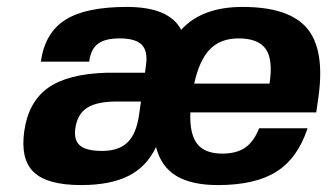

<svg xmlns="http://www.w3.org/2000/svg" viewBox="-20 -530 964 560"><path d="M535.2 -202.1Q532.7 -139.6 554.9 -110.8Q577.1 -82 628.4 -82Q669.9 -82 695.1 -99.4Q720.2 -116.7 735.8 -155.8H877Q848.6 -68.8 786.6 -29.5Q724.6 9.8 615.7 9.8Q538.6 9.8 494.1 -17.1Q449.7 -43.9 435.1 -101.1Q407.7 -43.5 354.5 -16.8Q301.3 9.8 216.8 9.8Q118.2 9.8 78.6 -27.8Q39.1 -65.4 50.8 -147.9Q63 -232.9 120.1 -273.7Q177.2 -314.5 291.5 -317.9H402.8L405.8 -339.8Q411.6 -381.3 393.3 -399.7Q375 -418 328.6 -418Q286.1 -418 265.4 -402.1Q244.6 -386.2 240.2 -350.1H99.1Q110.8 -434.1 170.2 -471.9Q229.5 -509.8 349.6 -509.8Q474.1 -509.8 508.3 -442.9Q568.8 -509.8 687.5 -509.8Q823.2 -509.8 875.7 -447.3Q928.2 -384.8 908.7 -246.1L902.3 -202.1ZM391.1 -233.9H390.6H320.8Q262.7 -233.9 234.1 -215.6Q205.6 -197.3 199.7 -155.8Q194.8 -121.1 213.4 -105.5Q231.9 -89.8 277.8 -89.8Q326.7 -89.8 352.3 -115Q377.9 -140.1 385.7 -195.8ZM675.8 -418Q623.5 -418 592.5 -386.5Q561.5 -355 546.4 -286.1H766.1Q776.9 -355.5 755.4 -386.7Q733.9 -418 675.8 -418Z"/></svg>

Font: Fivo Sans
Style: Italic
Weight: 700
Designer: Alexander Slobzheninov
Foundry: Alexander Slobzheninov
Version: 1.0